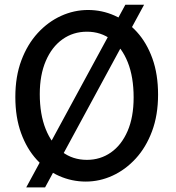

<svg xmlns="http://www.w3.org/2000/svg" viewBox="-20 -768 757 825"><path d="M659.2 -361.3Q659.2 -273.4 633.3 -204.1Q607.4 -134.8 563.2 -86.7Q519 -38.6 463.6 -13.2Q408.2 12.2 348.6 12.2Q289.1 12.2 234.6 -11.7Q180.2 -35.6 137.7 -82Q95.2 -128.4 70.6 -196Q45.9 -263.7 45.9 -351.6Q45.9 -439.5 71.8 -508.5Q97.7 -577.6 142.1 -626Q186.5 -674.3 242.4 -699.7Q298.3 -725.1 358.4 -725.1Q418 -725.1 471.9 -701.2Q525.9 -677.2 568.1 -630.9Q610.4 -584.5 634.8 -516.8Q659.2 -449.2 659.2 -361.3ZM554.2 -349.1Q554.2 -437 529.1 -500.2Q503.9 -563.5 458.7 -597.7Q413.6 -631.8 353.5 -631.8Q294.4 -631.8 248.5 -599.1Q202.6 -566.4 176.8 -506.1Q150.9 -445.8 150.9 -363.8Q150.9 -276.9 176.3 -213.4Q201.7 -149.9 247.1 -115.5Q292.5 -81.1 353.5 -81.1Q411.1 -81.1 456.5 -112.8Q502 -144.5 528.1 -204.6Q554.2 -264.6 554.2 -349.1ZM518.6 -747.6H599.1L173.8 37.1H92.8Z"/></svg>

Font: Kanchenjunga Medium
Style: Regular
Weight: 500
Version: Version 2.001